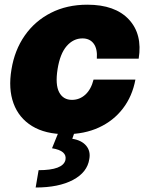

<svg xmlns="http://www.w3.org/2000/svg" viewBox="-20 -573 647 834"><path d="M265.6 9.9Q176.8 9.9 119.3 -25.4Q61.8 -60.7 38.7 -124.1Q15.6 -187.5 29.8 -271.3Q43.3 -355.1 87.5 -418.5Q131.7 -481.9 201.2 -517.2Q270.6 -552.6 359.4 -552.6Q479.8 -552.6 539.6 -488.6Q599.4 -424.7 582.4 -318.2H400.6Q403.8 -360.8 386.9 -383.5Q370 -406.2 338.1 -406.2Q298.7 -406.2 269.7 -373Q240.8 -339.8 230.1 -272.7Q219.5 -205.6 236.9 -172.4Q254.3 -139.2 292.6 -139.2Q325.6 -139.2 350.7 -161.9Q375.7 -184.7 386.4 -227.3H568.2Q554.7 -154.8 513.8 -101.6Q473 -48.3 409.8 -19.2Q346.6 9.9 265.6 9.9ZM235.8 -2.8H305.4L294 29.8Q334.5 36.2 354.4 60Q374.3 83.8 367.9 117.9Q359.4 175.4 297.2 208.5Q235.1 241.5 134.9 241.5L147.7 166.2Q253.2 166.2 264.2 122.2Q272.7 81.7 206 71Z"/></svg>

Font: Inter UI Black
Style: Italic
Weight: 900
Italic angle: -9.39999°
Designer: Rasmus Andersson
Foundry: rsms
Version: 3.2;8d6f07862